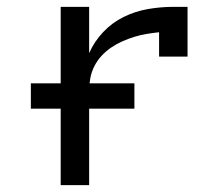

<svg xmlns="http://www.w3.org/2000/svg" viewBox="-20 -540 640 560"><path d="M157 0V-520H240V-385Q255 -419 281 -446.5Q307 -474 340.5 -490.5Q374 -507 411 -513.5Q448 -520 486 -520H527V-375H444V-446Q426 -444 407.5 -441Q389 -438 371.5 -432.5Q354 -427 337 -419.5Q320 -412 304.5 -401.5Q289 -391 276.5 -377.5Q264 -364 255.5 -347.5Q247 -331 243.5 -312.5Q240 -294 240 -276V0ZM70 -223V-297H372V-223Z"/></svg>

Font: Iosevka Meiseki Sans
Style: Regular
Weight: 400
Monospace: yes
Designer: Belleve Invis
Foundry: Belleve Invis
Version: Version 11.2.6; ttfautohint (v1.8.4)